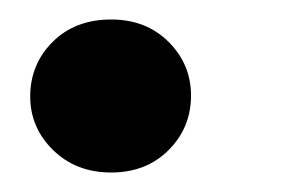

<svg xmlns="http://www.w3.org/2000/svg" viewBox="-20 -170 291 197"><path d="M94 7Q58 7 34.5 -16Q11 -39 11 -71Q11 -104 34 -127Q57 -150 94 -150Q130 -150 153 -127Q176 -104 176 -72Q176 -39 153 -16Q130 7 94 7Z"/></svg>

Font: DM Sans 20pt
Style: Bold Italic
Weight: 700
Italic angle: -10°
Version: Version 4.004;gftools[0.9.30]